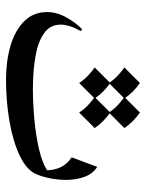

<svg xmlns="http://www.w3.org/2000/svg" viewBox="55 -526 478 628"><g transform="rotate(90 294.0 -212.0)"><path d="M82 -237.8Q60.5 -199.7 60.5 -171.4Q60.5 -137.2 88.6 -117.2Q116.7 -97.2 164.8 -88.9Q212.9 -80.6 272 -80.6Q317.4 -80.6 370.8 -85.4Q424.3 -90.3 470.7 -101.3Q517.1 -112.3 541.5 -130.4L537.1 -122.1Q537.1 -149.4 527.3 -170.7Q517.6 -191.9 494.6 -207.5L525.9 -291Q548.8 -276.4 558.6 -248.8Q568.4 -221.2 568.4 -189.5Q568.4 -164.6 563.7 -139.6Q559.1 -114.7 550.8 -94.2Q538.1 -61.5 491.7 -38.8Q445.3 -16.1 379.2 -4.4Q313 7.3 240.7 7.3Q180.2 7.3 129.9 -7.3Q79.6 -22 49.6 -52Q19.5 -82 19.5 -127Q19.5 -159.7 37.4 -190.9Q55.2 -222.2 75.2 -241.2ZM251.5 -430.7Q282.7 -408.7 302.2 -379.9L251.5 -329.1Q241.7 -344.2 228.8 -356.7Q215.8 -369.1 200.7 -379.9ZM348.1 -430.7Q379.4 -408.7 398.9 -379.9L348.1 -329.1Q338.4 -344.2 325.4 -356.7Q312.5 -369.1 297.4 -379.9ZM251.5 -333.5Q282.7 -311.5 302.2 -282.7L251.5 -231.9Q241.7 -247.1 228.8 -259.5Q215.8 -272 200.7 -282.7ZM348.1 -333.5Q379.4 -311.5 398.9 -282.7L348.1 -231.9Q338.4 -247.1 325.4 -259.5Q312.5 -272 297.4 -282.7Z"/></g></svg>

Font: Lateef
Style: Regular
Weight: 400
Designer: SIL International
Foundry: SIL International
Version: Version 4.200